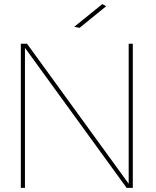

<svg xmlns="http://www.w3.org/2000/svg" viewBox="-20 -911 758 931"><path d="M604 -699V-20L111 -699H81V0H101V-679L594 0H624V-699ZM476 -891 340 -781 366 -776 495 -881Z"/></svg>

Font: Argentum Sans Thin
Style: Regular
Weight: 250
Designer: Julieta Ulanovsky
Foundry: Julieta Ulanovsky
Version: Version 5.001;February 15, 2019;FontCreator 11.5.0.2425 64-b